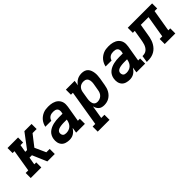

<svg xmlns="http://www.w3.org/2000/svg" viewBox="148 -1518 2703 2703"><g transform="rotate(-45 1500.0 -166.5)"><path d="M457 0 466 -54 456 -75 455 -78 445 -101H512V0ZM33 0V-101H85L139 -429H101V-530H311V-429H259L240 -315H275L437 -530H544L535 -476L544 -530H580V-429H499L450 -367L371 -265L445 -101L456 -75L466 -54L457 0H364L272 -215H224L205 -101H244V0Z M801 8Q766 8 733 -2Q700 -12 678.5 -36.5Q657 -61 650.5 -95Q644 -129 650 -164Q654 -191 667.5 -217.5Q681 -244 703.5 -263Q726 -282 753 -294Q780 -306 808 -312.5Q836 -319 863.5 -321.5Q891 -324 919 -324H990L996 -356Q998 -373 994.5 -390Q991 -407 979 -418Q967 -429 950.5 -433Q934 -437 916 -437Q900 -437 882.5 -434Q865 -431 849.5 -421.5Q834 -412 823 -397Q812 -382 808 -365H689Q694 -390 705 -414Q716 -438 732.5 -458.5Q749 -479 771 -495Q793 -511 817 -521Q841 -531 866.5 -534.5Q892 -538 916 -538Q938 -538 959 -536Q980 -534 1000 -528.5Q1020 -523 1038 -514Q1056 -505 1071 -491.5Q1086 -478 1096.5 -460.5Q1107 -443 1112 -423Q1117 -403 1116.5 -382Q1116 -361 1113 -339L1073 -101H1112V0H937L950 -82Q938 -63 922 -45.5Q906 -28 886.5 -15.5Q867 -3 844.5 2.5Q822 8 801 8ZM835 -93Q859 -93 883.5 -100.5Q908 -108 927 -125Q946 -142 957 -165.5Q968 -189 972 -213L974 -223H919Q908 -223 897.5 -222.5Q887 -222 876.5 -221Q866 -220 855.5 -218.5Q845 -217 834 -214.5Q823 -212 813 -208Q803 -204 793.5 -197.5Q784 -191 778 -181.5Q772 -172 770 -161Q768 -147 771.5 -133Q775 -119 784 -109.5Q793 -100 807 -96.5Q821 -93 835 -93Z M1162 205V104H1214L1302 -429H1263V-530H1438L1426 -454Q1439 -474 1456.5 -490.5Q1474 -507 1495 -518Q1516 -529 1538.5 -533.5Q1561 -538 1583 -538Q1611 -538 1636.5 -529.5Q1662 -521 1679.5 -502Q1697 -483 1706 -458Q1715 -433 1718.5 -406.5Q1722 -380 1720 -352.5Q1718 -325 1714 -297L1695 -187Q1691 -162 1683.5 -138Q1676 -114 1663 -91Q1650 -68 1631 -48.5Q1612 -29 1589 -16Q1566 -3 1541 2.5Q1516 8 1491 8Q1468 8 1446 2Q1424 -4 1408 -18.5Q1392 -33 1381.5 -52.5Q1371 -72 1366 -94L1333 104H1397V205ZM1459 -93Q1480 -93 1501.5 -100.5Q1523 -108 1540 -124Q1557 -140 1566 -161Q1575 -182 1578 -203L1597 -313Q1599 -328 1599.5 -343Q1600 -358 1597.5 -372Q1595 -386 1589 -399Q1583 -412 1572 -421Q1561 -430 1547 -433.5Q1533 -437 1518 -437Q1498 -437 1478.5 -431Q1459 -425 1443.5 -411Q1428 -397 1419 -378Q1410 -359 1407 -340L1389 -230Q1386 -214 1385 -198.5Q1384 -183 1385.5 -168Q1387 -153 1391.5 -139Q1396 -125 1405.5 -114Q1415 -103 1429 -98Q1443 -93 1459 -93Z M2001 8Q1966 8 1933 -2Q1900 -12 1878.5 -36.5Q1857 -61 1850.5 -95Q1844 -129 1850 -164Q1854 -191 1867.5 -217.5Q1881 -244 1903.5 -263Q1926 -282 1953 -294Q1980 -306 2008 -312.5Q2036 -319 2063.5 -321.5Q2091 -324 2119 -324H2190L2196 -356Q2198 -373 2194.5 -390Q2191 -407 2179 -418Q2167 -429 2150.5 -433Q2134 -437 2116 -437Q2100 -437 2082.5 -434Q2065 -431 2049.5 -421.5Q2034 -412 2023 -397Q2012 -382 2008 -365H1889Q1894 -390 1905 -414Q1916 -438 1932.5 -458.5Q1949 -479 1971 -495Q1993 -511 2017 -521Q2041 -531 2066.5 -534.5Q2092 -538 2116 -538Q2138 -538 2159 -536Q2180 -534 2200 -528.5Q2220 -523 2238 -514Q2256 -505 2271 -491.5Q2286 -478 2296.5 -460.5Q2307 -443 2312 -423Q2317 -403 2316.5 -382Q2316 -361 2313 -339L2273 -101H2312V0H2137L2150 -82Q2138 -63 2122 -45.5Q2106 -28 2086.5 -15.5Q2067 -3 2044.5 2.5Q2022 8 2001 8ZM2035 -93Q2059 -93 2083.5 -100.5Q2108 -108 2127 -125Q2146 -142 2157 -165.5Q2168 -189 2172 -213L2174 -223H2119Q2108 -223 2097.5 -222.5Q2087 -222 2076.5 -221Q2066 -220 2055.5 -218.5Q2045 -217 2034 -214.5Q2023 -212 2013 -208Q2003 -204 1993.5 -197.5Q1984 -191 1978 -181.5Q1972 -172 1970 -161Q1968 -147 1971.5 -133Q1975 -119 1984 -109.5Q1993 -100 2007 -96.5Q2021 -93 2035 -93Z M2344 0 2360 -101Q2382 -101 2403.5 -106Q2425 -111 2442.5 -125Q2460 -139 2472 -158.5Q2484 -178 2491 -198.5Q2498 -219 2502 -240.5Q2506 -262 2510 -283L2534 -429H2495V-530H2980V-429H2928L2873 -101H2912V0H2701V-101H2753L2808 -429H2654L2627 -267Q2623 -241 2617.5 -214.5Q2612 -188 2602.5 -162Q2593 -136 2578.5 -112Q2564 -88 2544.5 -67.5Q2525 -47 2500.5 -32.5Q2476 -18 2449.5 -10.5Q2423 -3 2396.5 -1.5Q2370 0 2344 0Z"/></g></svg>

Font: Iosevka Slab Extended Oblique
Style: Bold
Weight: 700
Width: 7
Italic angle: -9°
Monospace: yes
Designer: Belleve Invis
Foundry: Belleve Invis
Version: Version 11.1.1; ttfautohint (v1.8.3)